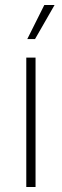

<svg xmlns="http://www.w3.org/2000/svg" viewBox="-20 -747 247 767"><path d="M85 -517H122V0H85ZM157 -727H198L120 -591H89Z"/></svg>

Font: Mona Sans VF XLt
Style: Regular
Weight: 200
Designer: Deni Anggara
Foundry: GitHub
Version: Version 2.000;Glyphs 3.2.3 (3260)